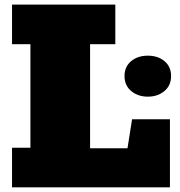

<svg xmlns="http://www.w3.org/2000/svg" viewBox="-20 -797 765 817"><path d="M31.2 0V-168.5H109.4V-608.9H31.2V-777.3H470.7V-608.9H363.3V-166H522.5L542 -289.6H703.1V0ZM608.9 -385.7Q567.4 -385.7 538.6 -409.4Q509.8 -433.1 509.8 -473.6Q509.8 -513.2 537.8 -536.6Q565.9 -560.1 608.9 -560.1Q652.3 -560.1 680.2 -536.6Q708 -513.2 708 -473.6Q708 -433.1 679.4 -409.4Q650.9 -385.7 608.9 -385.7Z"/></svg>

Font: Bevan
Style: Regular
Weight: 400
Designer: Vernon Adams
Foundry: Vernon Adams
Version: Version 2.100; ttfautohint (v1.8.3)